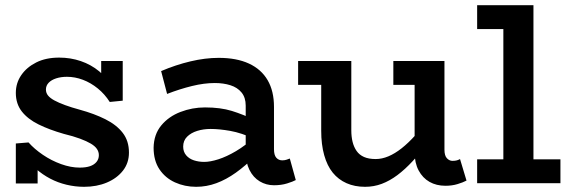

<svg xmlns="http://www.w3.org/2000/svg" viewBox="-20 -706 2191 740"><path d="M304 14Q270 14 236.5 6Q203 -2 173.5 -17.5Q144 -33 119 -55Q94 -77 76 -105L125 -106V1H41V-153L90 -157Q112 -132 145 -109.5Q178 -87 215.5 -73.5Q253 -60 287 -60Q311 -60 327 -65.5Q343 -71 352 -82Q361 -93 361 -108Q361 -121 353.5 -132Q346 -143 330 -152.5Q314 -162 288.5 -171.5Q263 -181 226 -190Q170 -206 128.5 -226.5Q87 -247 64 -276.5Q41 -306 41 -348Q41 -386 62 -416.5Q83 -447 120 -465.5Q157 -484 208 -484Q252 -484 291.5 -470.5Q331 -457 362.5 -431Q394 -405 414 -367L370 -366V-471H453V-318L403 -313Q384 -343 357 -365Q330 -387 299.5 -398.5Q269 -410 238 -410Q215 -410 196.5 -404Q178 -398 167.5 -387Q157 -376 157 -361Q157 -348 165 -338Q173 -328 189.5 -319Q206 -310 230.5 -301Q255 -292 288 -283Q343 -268 386 -246.5Q429 -225 453 -194Q477 -163 477 -118Q477 -78 454 -48.5Q431 -19 392 -2.5Q353 14 304 14Z M1036 8Q1006 8 981 -7Q956 -22 941.5 -51Q927 -80 927 -121V-299Q927 -330 911 -349.5Q895 -369 868 -377.5Q841 -386 808 -386Q767 -386 720 -374.5Q673 -363 624 -344L601 -432Q657 -456 714 -469.5Q771 -483 823 -483Q892 -483 939.5 -461Q987 -439 1011.5 -397Q1036 -355 1036 -294V-131Q1036 -108 1045 -98Q1054 -88 1068 -88Q1077 -88 1084.5 -90.5Q1092 -93 1097 -95L1120 -12Q1109 -6 1086.5 1Q1064 8 1036 8ZM736 14Q692 14 654.5 -3Q617 -20 594.5 -53.5Q572 -87 572 -137Q573 -188 601.5 -222.5Q630 -257 675.5 -274.5Q721 -292 770 -292Q830 -292 873.5 -278.5Q917 -265 963 -243V-170Q910 -194 867.5 -201.5Q825 -209 792 -209Q764 -209 740 -201.5Q716 -194 701 -179Q686 -164 686 -141Q686 -121 697.5 -107.5Q709 -94 727.5 -88Q746 -82 767 -82Q790 -82 821.5 -92Q853 -102 889.5 -123.5Q926 -145 963 -179L961 -102Q926 -67 889 -40.5Q852 -14 814 0Q776 14 736 14Z M1387 14Q1347 14 1315.5 0Q1284 -14 1262.5 -40.5Q1241 -67 1229.5 -108Q1218 -149 1218 -202V-471H1334V-204Q1334 -179 1339 -159Q1344 -139 1354.5 -124Q1365 -109 1383 -101Q1401 -93 1428 -93Q1452 -93 1477 -103.5Q1502 -114 1528 -134.5Q1554 -155 1580.5 -184.5Q1607 -214 1633 -251V-160Q1601 -118 1571 -85.5Q1541 -53 1511.5 -31Q1482 -9 1451.5 2.5Q1421 14 1387 14ZM1129 -379V-471H1313V-379ZM1697 10Q1662 10 1635.5 -5Q1609 -20 1593.5 -49Q1578 -78 1578 -119V-471H1693V-129Q1693 -106 1702.5 -96Q1712 -86 1724 -86Q1734 -86 1741 -88Q1748 -90 1753 -93L1778 -10Q1765 -3 1743.5 3.5Q1722 10 1697 10ZM1496 -379V-471H1678V-379Z M1920 -28V-686H2036V-28ZM1819 0V-92H2140V0ZM1819 -594V-686H2029V-594Z"/></svg>

Font: BioRhyme SemiBold
Style: Regular
Weight: 600
Designer: Aoife Mooney
Foundry: Aoife Mooney Type
Version: Version 1.600;gftools[0.9.33]